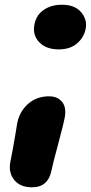

<svg xmlns="http://www.w3.org/2000/svg" viewBox="-20 -754 384 813"><path d="M229 -544.9Q174.3 -544.9 145.5 -575.9Q116.7 -606.9 126 -651.9Q134.3 -691.4 165.8 -712.6Q197.3 -733.9 242.2 -733.9Q297.4 -733.9 323.7 -702.1Q350.1 -670.4 342.8 -632.8Q336.4 -596.7 307.1 -570.8Q277.8 -544.9 229 -544.9ZM116.2 39.1Q64.9 39.1 40 7.6Q15.1 -23.9 23.9 -68.8Q34.2 -120.1 43.5 -175.3Q52.7 -230.5 53.2 -233.9Q63.5 -283.2 99.6 -314.7Q135.7 -346.2 188 -346.2Q224.1 -346.2 243.2 -322.3Q262.2 -298.3 253.9 -254.9Q250.5 -234.4 226.3 -144.3Q202.1 -54.2 198.2 -33.2Q184.1 39.1 116.2 39.1Z"/></svg>

Font: Shantell Sans Irregular Bouncy
Style: Italic
Weight: 800
Italic angle: -11.31°
Designer: Stephen Nixon, Anya Danilova, Shantell Martin
Foundry: Arrow Type
Version: Version 1.006;[9816181b4]